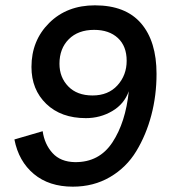

<svg xmlns="http://www.w3.org/2000/svg" viewBox="-20 -690 640 720"><path d="M253 10Q164 10 107 -37.5Q50 -85 34 -167L140 -198Q147 -149 177 -116Q207 -83 261 -82Q352 -81 401.5 -156Q451 -231 463 -348Q446 -300 401 -273.5Q356 -247 302 -247Q209 -247 153.5 -300.5Q98 -354 98 -439Q98 -538 164.5 -604Q231 -670 336 -670Q451 -670 509 -602.5Q567 -535 567 -413Q567 -332 547.5 -258Q528 -184 491 -123Q454 -62 392.5 -26Q331 10 253 10ZM327 -332Q386 -332 420.5 -370Q455 -408 455 -462Q455 -517 422 -547.5Q389 -578 333 -578Q273 -578 238 -543Q203 -508 203 -451Q203 -400 236 -366Q269 -332 327 -332Z"/></svg>

Font: Elaine Sans Medium
Style: Italic
Weight: 500
Italic angle: -13°
Designer: Wei Huang
Foundry: Wei Huang
Version: Version 2.001;December 24, 2019;FontCreator 12.0.0.2547 64-b